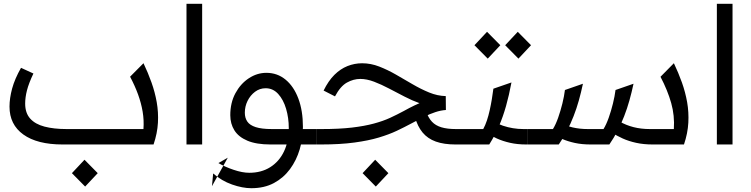

<svg xmlns="http://www.w3.org/2000/svg" viewBox="-20 -760 3953 1010"><path d="M308.9 0Q175.7 0 102.9 -52.3Q30 -104.6 30 -199.3Q30 -243.3 43.8 -294.3Q57.7 -345.3 90.6 -403.2L155.8 -373.3Q131.5 -322.3 121.9 -284.9Q112.4 -247.6 112.4 -215.2Q112.4 -165.5 138.8 -136.2Q165.1 -106.8 214 -94Q262.9 -81.1 330.1 -81.1H696L747.1 0ZM550.2 0V-81.1H734.6Q738 -128.1 730.3 -173Q722.7 -217.9 706.2 -263.3Q689.7 -308.7 664.3 -356.5L734.8 -427.5Q758.8 -377.2 776.9 -326.3Q795.1 -275.5 804.4 -222.7Q813.8 -169.8 810.8 -114.4Q807.8 -58.9 787.8 0ZM427.9 221.4 358.3 150.9 424.5 80.3 494.1 150.9Z M961 -740H1043.4V0H961Z M1301.9 230Q1255.9 230 1200.8 210.7Q1145.6 191.3 1101.3 152.4L1095 219.3L1178.3 69.5L1129 97.8Q1163.3 117.9 1209.3 133.4Q1255.3 148.9 1291.3 148.9Q1354.7 148.9 1401.4 119.5Q1448.1 90.2 1473.6 37.3Q1499.1 -15.6 1499.1 -86.4Q1499.1 -140.1 1484.9 -188Q1470.7 -235.8 1443.4 -265.8Q1416 -295.8 1377.3 -295.8Q1346.3 -295.8 1321.4 -277.1Q1296.6 -258.4 1282.2 -229.2Q1267.9 -200 1267.9 -167.2Q1267.9 -139.8 1280.9 -120.6Q1293.9 -101.4 1325.1 -91.3Q1356.3 -81.1 1409.7 -81.1H1643.5V0H1403.1Q1328.4 0 1281.6 -19.8Q1234.8 -39.6 1213.1 -74.3Q1191.4 -108.9 1191.4 -154Q1191.4 -219.6 1218.4 -269.6Q1245.4 -319.6 1288.8 -348.2Q1332.3 -376.9 1381.3 -376.9Q1438.6 -376.9 1481.9 -341.4Q1525.2 -305.9 1549.4 -241.8Q1573.5 -177.6 1573.5 -92.4Q1573.5 -31.6 1556.5 25.9Q1539.5 83.4 1505.5 129.6Q1471.5 175.7 1420.9 202.9Q1370.2 230 1301.9 230Z M2376 0Q2315.4 0 2272.5 -15.3Q2229.7 -30.7 2203 -62.9Q2176.3 -95.1 2162.7 -144.5L2222.6 -171.7Q2233.6 -139.6 2252.4 -119.6Q2271.3 -99.5 2302.1 -90.3Q2333 -81.1 2378 -81.1H2402.3V0ZM1644 0V-81.1H1672Q1764.6 -81.1 1831.3 -88.9Q1898 -96.8 1946.6 -110Q1995.3 -123.1 2032.5 -140.3Q2069.6 -157.5 2103.6 -175.8Q2118.7 -184.5 2132.6 -191.5Q2146.5 -198.6 2159.8 -205.1Q2173.2 -211.6 2186.6 -217.3Q2149.2 -230.6 2108.7 -251.5Q2068.2 -272.3 2027.1 -294Q1986 -315.7 1947.5 -330.3Q1909 -344.8 1875.6 -344.8Q1839.2 -344.8 1804.9 -325.6Q1770.5 -306.4 1742.2 -253L1682.3 -283.6Q1707.3 -334.6 1738.9 -366.1Q1770.6 -397.5 1807.7 -412.4Q1844.9 -427.2 1884.9 -427.2Q1930.5 -427.2 1975 -409.9Q2019.5 -392.5 2063 -367.5Q2106.5 -342.5 2150.1 -317Q2193.6 -291.5 2237.4 -273.5Q2281.3 -255.5 2324.9 -254.5L2325.6 -181.4Q2297.9 -179.4 2269.7 -170Q2241.5 -160.7 2210.5 -145.4Q2179.5 -130 2141.5 -109.3Q2107.5 -91 2067 -71.8Q2026.5 -52.7 1972.7 -36.5Q1918.9 -20.3 1844.4 -10.2Q1770 0 1668 0ZM1956.9 221.4 1887.4 150.9 1953.6 80.3 2023.1 150.9Z M2402 0V-81.1H2522Q2532.7 -100.5 2541.2 -125.9Q2549.7 -151.2 2556 -179.9Q2562.4 -208.6 2567.2 -237.6Q2572.1 -266.7 2575.4 -293.4L2670.5 -326.3Q2657.8 -258.6 2642 -202.5Q2626.2 -146.3 2605 -97.1Q2583.9 -48 2553.6 0ZM2748.2 0Q2701.6 0 2663.3 -8.7Q2625 -17.3 2593.5 -31.6Q2562 -45.9 2535 -63.3L2578.9 -119.8Q2600.9 -107.1 2625.9 -98.6Q2651 -90.1 2678.3 -85.6Q2705.7 -81.1 2733 -81.1H2754.5V0ZM2545.7 -451.6 2475.8 -522.1 2542 -592.7 2611.9 -522.1ZM2707.2 -451.6 2637.4 -522.1 2703.6 -592.7 2773.4 -522.1Z M3413.7 0Q3365.4 0 3326.3 -8.7Q3287.1 -17.3 3255.6 -31.6Q3224.1 -45.9 3197.1 -63.3L3239.6 -120.8Q3272.7 -101.5 3312.4 -91.3Q3352.1 -81.1 3398.4 -81.1H3524.7Q3529.5 -151.5 3510.8 -217.9Q3492.2 -284.3 3454.5 -356.1L3524.9 -427.5Q3548.9 -377.2 3567.1 -326.3Q3585.2 -275.5 3594.6 -222.7Q3603.9 -169.8 3600.9 -114.4Q3597.9 -58.9 3578 0ZM2755 0V-81.1H2888.7Q2903.4 -104.8 2916.1 -140.7Q2928.7 -176.6 2938.3 -215.3Q2947.8 -254 2951.8 -286.6L3046.5 -319.5Q3036.8 -273.9 3024.9 -231.3Q3012.9 -188.6 2997.2 -148.6Q2981.6 -108.6 2962.4 -71.6Q2943.3 -34.6 2919.3 0ZM3087.3 0Q3041 0 3003.8 -8.1Q2966.5 -16.3 2936.5 -29.4Q2906.5 -42.6 2880.5 -57.9L2923.7 -115.1Q2954.4 -98.8 2991.7 -89.9Q3029.1 -81.1 3072 -81.1H3154.7Q3169.4 -104.8 3182.1 -140.7Q3194.8 -176.6 3204.3 -215.3Q3213.8 -254 3217.9 -286.6L3312.6 -319.5Q3302.9 -273.9 3290.9 -231.3Q3278.9 -188.6 3263.3 -148.6Q3247.6 -108.6 3228.5 -71.6Q3209.3 -34.6 3185.4 0Z M3751 -740H3833.4V0H3751Z"/></svg>

Font: Lexend Medium
Style: Regular
Weight: 500
Designer: Bonnie Shaver-Troup, Thomas Jockin
Foundry: Lexend
Version: Version 1.005